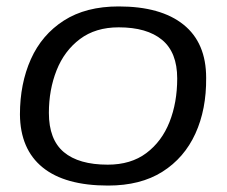

<svg xmlns="http://www.w3.org/2000/svg" viewBox="-20 -567 707 597"><path d="M316 10Q182 10 112.5 -46.5Q43 -103 42 -211Q42 -307 76 -383Q110 -459 178.5 -503Q247 -547 349 -547Q480 -547 550.5 -490.5Q621 -434 621 -325Q622 -227 587.5 -151.5Q553 -76 485 -33Q417 10 316 10ZM315 -55Q387 -55 435 -91Q483 -127 507 -187.5Q531 -248 531 -323Q531 -404 484 -443Q437 -482 349 -482Q277 -482 228.5 -445.5Q180 -409 156 -348.5Q132 -288 132 -216Q132 -133 178.5 -94Q225 -55 315 -55Z"/></svg>

Font: Georama Extended
Style: Italic
Weight: 400
Width: 7
Italic angle: -9°
Designer: Jean-Baptiste Levee
Foundry: Production Type
Version: Version 1.000